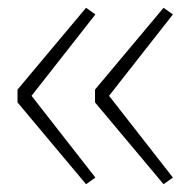

<svg xmlns="http://www.w3.org/2000/svg" viewBox="-20 -528 499 493"><path d="M400 -55 224 -265V-298L400 -508L424 -491L260 -282L424 -72ZM201 -55 25 -265V-298L201 -508L225 -491L61 -282L225 -72Z"/></svg>

Font: REM Medium Thin
Style: Regular
Weight: 250
Version: Version 1.005;gftools[0.9.28]